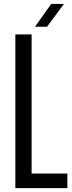

<svg xmlns="http://www.w3.org/2000/svg" viewBox="-20 -979 377 999"><path d="M59.9 0V-800H144.4V-76H330.6V0ZM162.3 -840 246.2 -958.7H312.9L224.8 -840Z"/></svg>

Font: Big Shoulders Text SC Thin
Style: Regular
Weight: 100
Designer: Patric King
Foundry: XO Type Co
Version: Version 2.002